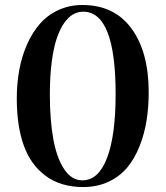

<svg xmlns="http://www.w3.org/2000/svg" viewBox="-20 -734 665 771"><path d="M47.4 -338.4Q47.4 -398.9 57.6 -454.1Q67.9 -509.3 89.1 -556.9Q110.4 -604.5 141.1 -639.4Q171.9 -674.3 215.6 -694.1Q259.3 -713.9 311 -713.9Q439 -713.9 508.1 -619.4Q577.1 -524.9 577.1 -363.8Q577.1 -304.7 568.8 -251.5Q560.5 -198.2 541 -148.4Q521.5 -98.6 491.9 -62.5Q462.4 -26.4 416.7 -4.6Q371.1 17.1 314 17.1Q224.1 17.1 163.6 -27.6Q103 -72.3 75.2 -150.6Q47.4 -229 47.4 -338.4ZM180.2 -355.5Q180.2 -252 194.1 -175.5Q208 -99.1 237.8 -54.4Q267.6 -9.8 311 -9.8Q375.5 -9.8 409.9 -99.9Q444.3 -189.9 444.3 -356.4Q444.3 -687 314 -687Q293 -687 273.9 -676.5Q254.9 -666 237.5 -641.4Q220.2 -616.7 207.8 -579.6Q195.3 -542.5 187.7 -485.1Q180.2 -427.7 180.2 -355.5Z"/></svg>

Font: Vidaloka
Style: Regular
Weight: 400
Designer: Cyreal (www.cyreal.org)
Foundry: Cyreal (www.cyreal.org)
Version: Version 1.011